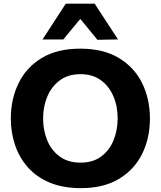

<svg xmlns="http://www.w3.org/2000/svg" viewBox="-20 -986 854 1020"><path d="M410.5 13.5Q314 13.5 243.5 -16.2Q173 -46 127.5 -97.8Q82 -149.5 59.8 -216Q37.5 -282.5 37.5 -356Q37.5 -460 78.8 -544.2Q120 -628.5 201.8 -678Q283.5 -727.5 406 -727.5Q530 -727.5 612.2 -677.5Q694.5 -627.5 735.5 -543.5Q776.5 -459.5 776.5 -357Q776.5 -250.5 734.2 -166.8Q692 -83 610.5 -34.8Q529 13.5 410.5 13.5ZM408 -122Q474 -122 517.8 -154.8Q561.5 -187.5 583.2 -241Q605 -294.5 605 -357Q605 -422.5 581.8 -476Q558.5 -529.5 514.5 -560.8Q470.5 -592 408 -592Q343 -592 298.8 -559.8Q254.5 -527.5 231.8 -474Q209 -420.5 209 -357Q209 -293.5 231 -240.2Q253 -187 297.2 -154.5Q341.5 -122 408 -122ZM497.5 -774.5Q475 -802.5 452.2 -830Q429.5 -857.5 406.5 -885.5Q383.5 -858 361.2 -831Q339 -804 316.5 -776.5H206Q236.5 -823.5 267.5 -871Q298.5 -918.5 329.5 -966.5H483Q514 -918.5 545.2 -870.8Q576.5 -823 607 -776.5Z"/></svg>

Font: Commissioner
Style: Bold
Weight: 700
Designer: Kostas Bartsokas
Foundry: Kostas Bartsokas
Version: Version 1.000; ttfautohint (v1.8.3)